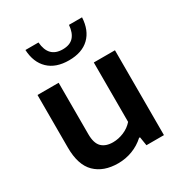

<svg xmlns="http://www.w3.org/2000/svg" viewBox="-186 -928 1006 1069"><g transform="rotate(-30 317.0 -393.5)"><path d="M65 -207.5V-545.5H201V-215Q201 -157 226.2 -132Q251.5 -107 298.5 -107Q333.5 -107 368.2 -121.5Q403 -136 427 -163.5V-545.5H563V0H450.5L441.5 -56H435.5Q401 -24.5 357.2 -7.8Q313.5 9 265 9Q172 9 118.5 -43.2Q65 -95.5 65 -207.5ZM132 -796H216Q224 -695 314.5 -695Q361 -695 384.5 -720.8Q408 -746.5 412 -796H496Q492 -714.5 445.2 -669.5Q398.5 -624.5 314.5 -624.5Q230.5 -624.5 183.2 -669.8Q136 -715 132 -796Z"/></g></svg>

Font: Encode Sans Semi Expanded SmBd
Style: Regular
Weight: 600
Width: 6
Designer: Multiple Designers
Foundry: Impallari Type
Version: Version 2.000